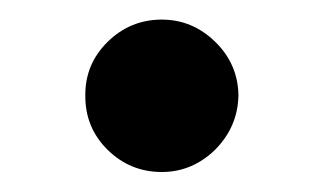

<svg xmlns="http://www.w3.org/2000/svg" viewBox="-20 -416 330 196"><path d="M67.1 -318.5Q66.8 -350.5 89.8 -373.2Q112.9 -396 145.2 -396Q176.5 -396 199.8 -373.2Q223 -350.5 223.4 -318.5Q223 -296.9 212.2 -279.1Q201.3 -261.4 183.8 -250.9Q166.2 -240.4 145.2 -240.4Q112.9 -240.4 89.8 -263.1Q66.8 -285.9 67.1 -318.5Z"/></svg>

Font: DeltaSans SemiBold
Style: Regular
Weight: 600
Designer: Rasmus Andersson
Foundry: rsms
Version: Version 3.012